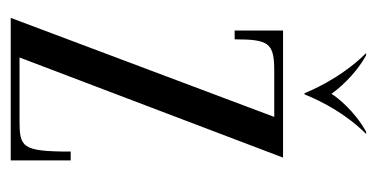

<svg xmlns="http://www.w3.org/2000/svg" viewBox="-188 -498 686 349"><g transform="rotate(90 154.5 -323.0)"><path d="M80 -646H76C123 -599 146 -541 149 -534H151C154 -541 176 -599 223 -646H219C181 -625 156 -593 150 -583C143 -593 118 -625 80 -646ZM255 -109C255 -19 247 -16 197 -16H84L266 -495H35V-407H51C51 -470 58 -479 109 -479H192L12 0H271V-109Z"/></g></svg>

Font: Emberly
Style: Regular
Weight: 400
Designer: Rajesh Rajput
Foundry: Rajesh Rajput
Version: Version 1.000